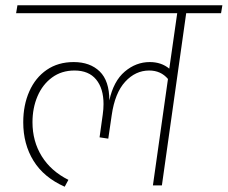

<svg xmlns="http://www.w3.org/2000/svg" viewBox="-20 -702 862 727"><path d="M817 -652H685L593 0H559L616 -403Q589 -435 545 -435Q493 -435 454 -392.5Q415 -350 403 -266L390 -177L357 -182L369 -268Q372 -289 372 -308Q372 -367 344 -401Q316 -435 262 -435Q213 -435 177 -408.5Q141 -382 122 -337.5Q103 -293 103 -239Q103 -167 138 -110.5Q173 -54 239 -21L225 5Q146 -30 107 -93Q68 -156 68 -239Q68 -304 91 -356Q114 -408 157 -437.5Q200 -467 259 -467Q321 -467 357.5 -431.5Q394 -396 394 -322Q410 -395 452.5 -431Q495 -467 547 -467Q591 -467 621 -442L651 -652H41L46 -682H822Z"/></svg>

Font: FiraGO UltraLight
Style: Italic
Weight: 200
Italic angle: -8°
Designer: bBox Type GmbH
Foundry: bBox Type GmbH
Version: Version 1.001